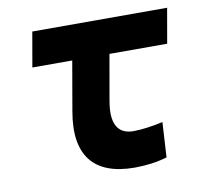

<svg xmlns="http://www.w3.org/2000/svg" viewBox="-64 -588 715 667"><g transform="rotate(-10 293.0 -254.5)"><path d="M359.9 9.8C400.4 9.8 439.5 4.4 474.1 -5.9L481.4 -129.4C441.4 -120.6 405.8 -115.7 377 -115.7C321.3 -115.7 299.3 -155.8 313 -232.9L341.3 -394.5H544.9L566.4 -517.6H90.8L69.3 -394.5H210L179.7 -219.7C153.3 -68.8 214.8 9.8 359.9 9.8Z"/></g></svg>

Font: Cascadia Code NF
Style: Bold Italic
Weight: 700
Italic angle: -10°
Monospace: yes
Designer: Aaron Bell
Foundry: Saja Typeworks
Version: Version 2404.023